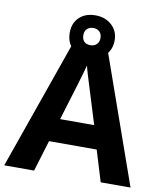

<svg xmlns="http://www.w3.org/2000/svg" viewBox="-94 -956 879 1033"><g transform="rotate(10 345.0 -440.0)"><path d="M526.9 0 475.1 -169.9H214.8L163.1 0H0L252 -716.8H437L689.9 0ZM439 -296.9Q367.2 -527.8 358.2 -558.1Q349.1 -588.4 345.2 -606Q329.1 -543.5 252.9 -296.9ZM468.3 -765.1Q468.3 -712.4 433.6 -680.2Q398.9 -647.9 344.2 -647.9Q289.6 -647.9 256.3 -679.2Q223.1 -710.4 223.1 -764.2Q223.1 -816.9 256.1 -848.4Q289.1 -879.9 344.2 -879.9Q397.9 -879.9 433.1 -847.7Q468.3 -815.4 468.3 -765.1ZM391.1 -764.2Q391.1 -786.1 377.9 -798.6Q364.7 -811 344.2 -811Q323.7 -811 310.5 -798.6Q297.4 -786.1 297.4 -764.2Q297.4 -742.2 309.1 -729.5Q320.8 -716.8 344.2 -716.8Q364.7 -716.8 377.9 -729.5Q391.1 -742.2 391.1 -764.2Z"/></g></svg>

Font: Zoram GWebM
Style: Bold
Weight: 700
Foundry: Ascender Corporation
Version: Version 1.000